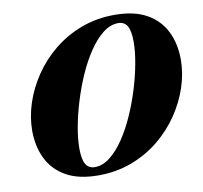

<svg xmlns="http://www.w3.org/2000/svg" viewBox="-82 -818 973 921"><g transform="rotate(-10 405.0 -357.5)"><path d="M810 -464Q810 -398 787.8 -330.2Q765.5 -262.5 723.5 -200.5Q681.5 -138.5 622 -90Q562.5 -41.5 487.5 -13.2Q412.5 15 325 15Q230 15 169 -19.2Q108 -53.5 78.2 -113.8Q48.5 -174 48.5 -251Q48.5 -317 70.8 -384.8Q93 -452.5 135 -514.5Q177 -576.5 236.5 -625Q296 -673.5 371 -701.8Q446 -730 533.5 -730Q628.5 -730 689.5 -695.8Q750.5 -661.5 780.2 -601.5Q810 -541.5 810 -464ZM256.5 -128.5Q256.5 -74 271 -50.5Q285.5 -27 314.5 -27Q353 -27 389.2 -55.5Q425.5 -84 457.8 -132Q490 -180 516.2 -239.5Q542.5 -299 561.8 -362Q581 -425 591.5 -483.5Q602 -542 602 -586.5Q602 -641 587.8 -664.5Q573.5 -688 544 -688Q505.5 -688 469.2 -659.5Q433 -631 400.8 -583Q368.5 -535 342.2 -475.5Q316 -416 296.8 -353Q277.5 -290 267 -231.8Q256.5 -173.5 256.5 -128.5Z"/></g></svg>

Font: Newsreader 72pt ExtraBold
Style: Italic
Weight: 800
Italic angle: -17°
Designer: Hugues Gentile
Foundry: Production Type
Version: Version 1.003; ttfautohint (v1.8.3)